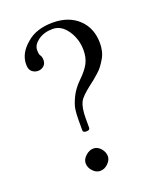

<svg xmlns="http://www.w3.org/2000/svg" viewBox="-127 -736 673 819"><g transform="rotate(-20 210.0 -327.0)"><path d="M108.9 -571.8Q108.9 -551.8 113.8 -545.9Q120.1 -538.1 120.1 -522Q120.1 -505.9 108.9 -496.3Q97.7 -486.8 83 -486.8Q67.9 -486.8 55.9 -496.6Q43.9 -506.3 43.9 -529.8Q43.9 -580.6 91.8 -620.1Q135.3 -659.2 210.9 -659.2Q283.7 -659.2 327.4 -617.7Q371.1 -576.2 371.1 -507.8Q371.1 -488.8 366.9 -471.7Q362.8 -454.6 353.5 -439.2Q344.2 -423.8 336.4 -413.1Q328.6 -402.3 313.5 -388.9Q298.3 -375.5 291 -369.6L267.1 -351.1Q226.6 -319.3 216.8 -300.8Q204.1 -274.9 204.1 -228V-184.1Q204.1 -173.8 188 -173.8Q172.9 -173.8 172.9 -184.1V-230Q172.9 -257.8 175.8 -278.8Q178.7 -299.8 194.3 -332Q209.5 -362.8 238.8 -391.1Q269 -420.4 282 -445.3Q294.9 -470.2 294.9 -503.9Q294.9 -554.2 267.8 -594Q240.7 -633.8 201.2 -633.8Q162.1 -633.8 135.5 -614.5Q108.9 -595.2 108.9 -571.8ZM138.2 -46.9Q138.2 -64.5 155 -79.8Q171.9 -95.2 189.9 -95.2Q209.5 -95.2 223.6 -78.6Q237.8 -62 237.8 -43Q237.8 -26.4 221.9 -10.7Q206.1 4.9 186 4.9Q168 4.9 153.1 -11.2Q138.2 -27.3 138.2 -46.9Z"/></g></svg>

Font: Linux Libertine Display G
Style: Regular
Weight: 400
Designer: Philipp H. Poll
Foundry: Philipp H. Poll
Version: Version 5.0.9